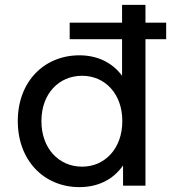

<svg xmlns="http://www.w3.org/2000/svg" viewBox="-20 -762 708 788"><path d="M306 6C381 6 444 -24 485 -83V0H577V-601H662V-669H577V-742H481V-669H266V-601H481V-451C440 -507 377 -535 306 -535C161 -535 53 -427 53 -265C53 -103 161 6 306 6ZM317 -78C222 -78 150 -152 150 -265C150 -378 222 -451 317 -451C410 -451 482 -378 482 -265C482 -152 410 -78 317 -78Z"/></svg>

Font: Chess Sans Medium
Style: Regular
Weight: 500
Designer: Wolf Bōese
Foundry: Wolf Bōese
Version: Version 7.223;Glyphs 3.3 (3306)